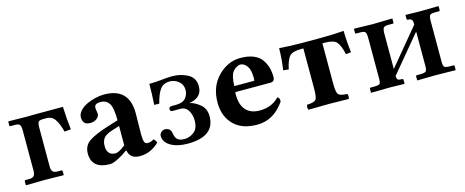

<svg xmlns="http://www.w3.org/2000/svg" viewBox="-32 -848 3061 1265"><g transform="rotate(-15 1498.0 -216.0)"><path d="M106 -77.1V-354Q106 -382.8 98.4 -392.3Q90.8 -401.9 64.9 -401.9H35.2Q29.3 -401.9 28.8 -407.2V-434.1L32.2 -436L161.1 -434.1L216.8 -435.1H401.9Q404.8 -355.5 414.1 -278.8L370.1 -274.9Q356.9 -328.1 336.4 -359.6Q315.9 -391.1 276.9 -391.1H254.9Q230 -391.1 222.9 -382.1Q215.8 -373 215.8 -340.8V-77.1Q215.8 -54.2 225.3 -43.7Q234.9 -33.2 258.8 -33.2H282.2Q291 -33.2 291 -23.9V-1L289.1 1Q198.2 -1 159.2 -1L34.2 1L32.2 -1V-23.9Q32.2 -32.7 40 -33.2H63Q86.9 -33.2 96.4 -43.7Q106 -54.2 106 -77.1Z M731.9 -48.3 725.6 -47.9Q698.7 -26.9 662.1 -8.5Q625.5 9.8 605.5 9.8Q480.5 9.8 480.5 -95.2Q480.5 -149.4 523.4 -178.2Q566.4 -207 659.7 -235.8L726.6 -256.8Q726.6 -343.8 706.5 -372.8Q686.5 -401.9 649.4 -401.9Q610.4 -401.9 607.4 -379.4Q606.4 -372.1 607.4 -363Q608.4 -354 610.1 -345.5Q611.8 -336.9 611.8 -332Q611.8 -313.5 593.8 -299.6Q575.7 -285.6 549.8 -285.6Q522 -285.6 510 -299.3Q498 -313 498 -336.4Q498 -359.9 516.6 -380.9Q535.2 -401.9 563.5 -415.3Q591.8 -428.7 623.8 -436.3Q655.8 -443.8 683.6 -443.8Q854.5 -443.8 854.5 -271L852.5 -127Q852.5 -88.9 858.6 -74.5Q864.7 -60.1 880.4 -60.1Q904.3 -60.1 922.4 -74.2Q940.4 -59.1 940.4 -45.9Q881.3 10.3 809.6 9.8Q741.7 10.3 731.9 -48.3ZM726.6 -217.8 674.3 -201.2Q649.4 -193.4 633.5 -183.1Q617.7 -172.9 611.1 -159.9Q604.5 -147 602.5 -137Q600.6 -127 600.6 -109.9Q600.6 -84 614.5 -66.9Q628.4 -49.8 658.7 -49.8Q681.6 -49.8 726.6 -85.9Z M1122.6 -22.9Q1156.7 -22.9 1187 -46.4Q1217.3 -69.8 1217.3 -124Q1217.3 -163.1 1199.2 -192.6Q1181.2 -222.2 1146.5 -222.2H1091.3Q1076.2 -222.2 1076.2 -238.8Q1076.2 -245.6 1080.8 -250.2Q1085.4 -254.9 1091.3 -254.9H1122.6Q1172.4 -254.9 1191.9 -279.5Q1211.4 -304.2 1211.4 -333Q1211.4 -371.1 1184.3 -393.1Q1157.2 -415 1125.5 -415Q1079.6 -415 1057.4 -383.1Q1035.2 -351.1 1020.5 -291L986.3 -292Q991.2 -367.2 991.2 -434.1Q1033.2 -434.1 1075.7 -439Q1118.2 -443.8 1148.4 -443.8Q1207.5 -443.8 1254.9 -418Q1302.2 -392.1 1302.2 -334Q1302.2 -257.8 1212.4 -243.2Q1243.2 -239.3 1281.2 -209.2Q1319.3 -179.2 1319.3 -126Q1319.3 12.2 1134.3 12.2Q1064.5 12.2 1019.5 -13.9Q974.6 -40 974.6 -84Q974.6 -95.2 985.6 -106.7Q996.6 -118.2 1009.3 -118.2Q1049.3 -118.2 1055.2 -81.1Q1059.1 -52.2 1073.2 -37.6Q1087.4 -22.9 1122.6 -22.9Z M1527.8 -274.9H1664.1Q1666 -276.9 1666 -295.9Q1666 -350.1 1646.5 -376Q1627 -401.9 1602.1 -401.9Q1590.8 -401.9 1575 -392.8Q1559.1 -383.8 1547.9 -368.2Q1529.8 -340.8 1527.8 -274.9ZM1781.7 -128.9Q1796.9 -128.9 1796.9 -98.1Q1722.7 9.8 1609.9 9.8Q1511.7 9.8 1457 -40Q1393.1 -98.1 1393.1 -198.2Q1393.1 -307.1 1460.4 -375.5Q1527.8 -443.8 1612.8 -443.8Q1666 -443.8 1702.9 -428.5Q1739.7 -413.1 1758.3 -386Q1776.9 -358.9 1784.9 -329.8Q1793 -300.8 1793 -266.1Q1793 -235.4 1764.2 -234.9H1523.9Q1523.9 -232.9 1523.4 -228Q1522.9 -223.1 1522.9 -219.2Q1522.9 -147.5 1555.9 -111.8Q1588.9 -76.2 1648.9 -76.2Q1730 -75.7 1781.7 -128.9Z M2031.7 -122.1V-397H2016.6Q1957.5 -397 1937.3 -375Q1917 -353 1902.8 -288.1L1865.7 -292Q1877 -361.8 1877.9 -439.9Q1958 -434.1 2033.7 -434.1H2159.7Q2248.5 -434.1 2317.9 -439.9Q2318.8 -366.7 2328.6 -292Q2305.7 -288.1 2293 -288.1Q2278.8 -352.1 2257.8 -374.5Q2236.8 -397 2178.7 -397H2161.6V-122.1Q2161.6 -62 2173.8 -48.1Q2186 -34.2 2233.9 -32.2Q2237.8 -28.3 2237.8 -15.1Q2237.8 -2 2233.9 2Q2147.9 0 2102.1 0Q2043.9 0 1960 2Q1956.1 -2 1956.1 -14.9Q1956.1 -27.8 1960 -32.2Q2007.8 -34.2 2019.8 -48.1Q2031.7 -62 2031.7 -122.1Z M2515.6 -433.1 2647.5 -436 2649.4 -434.1V-408.2Q2649.4 -402.3 2643.6 -401.9H2613.3Q2586.4 -401.9 2579.3 -391.8Q2572.3 -381.8 2572.3 -350.1V-111.8L2778.3 -359.9Q2778.3 -375 2776.9 -382.6Q2775.4 -390.1 2767.8 -396Q2760.3 -401.9 2744.6 -401.9Q2738.8 -401.9 2738.3 -407.2V-434.1L2740.7 -436Q2795.9 -434.1 2831.5 -434.1L2963.4 -436L2964.4 -434.1V-408.2Q2964.4 -402.3 2958.5 -401.9H2928.7Q2901.9 -401.9 2895.3 -392.3Q2888.7 -382.8 2888.7 -350.1V-77.1Q2888.7 -49.3 2895.5 -41.7Q2902.3 -34.2 2928.7 -33.2H2958.5Q2964.4 -33.2 2964.4 -26.9V-1L2963.4 1Q2882.3 -1 2831.5 -1L2701.7 1V-1V-27.8Q2701.7 -32.7 2707.5 -33.2H2737.3Q2764.2 -34.2 2771.2 -42Q2778.3 -49.8 2778.3 -77.1V-312L2572.3 -64.9Q2572.3 -44.9 2578.9 -39.1Q2585.4 -33.2 2609.4 -33.2Q2615.2 -33.2 2615.7 -26.9V-1L2614.3 1Q2554.2 -1 2515.6 -1L2387.7 1L2386.7 -1V-27.8Q2386.7 -32.7 2391.6 -33.2H2422.4Q2449.2 -34.2 2455.8 -41Q2462.4 -47.9 2462.4 -75.2V-349.1Q2462.4 -382.3 2455.6 -392.1Q2448.7 -401.9 2422.4 -401.9H2392.6Q2386.7 -401.9 2386.7 -407.2V-434.1L2389.6 -436Z"/></g></svg>

Font: Linux Libertine
Style: Bold
Weight: 700
Designer: Philipp H. Poll
Foundry: Philipp H. Poll
Version: Version 5.0.3